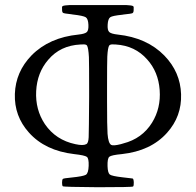

<svg xmlns="http://www.w3.org/2000/svg" viewBox="-20 -745 792 775"><path d="M515.6 -24.4 507.8 -25.4Q487.3 -28.3 474.6 -29.3Q431.6 -34.2 423.3 -40.5Q415 -46.9 414.1 -74.2Q413.1 -105.5 421.4 -112.3Q429.7 -119.1 471.7 -123Q588.9 -135.7 654.3 -209Q713.9 -275.4 710.9 -364.7Q708 -454.1 643.6 -520.5Q573.2 -592.8 455.1 -605.5Q428.7 -608.4 420.9 -615.7Q413.1 -623 414.6 -646Q416 -668.9 424.8 -675.3Q433.6 -681.6 473.6 -685.5Q475.6 -685.5 479.5 -686.5Q509.8 -689.5 514.6 -691.9Q519.5 -694.3 519.5 -705.1V-707Q519.5 -709 519.5 -710.9Q520.5 -718.8 516.6 -720.7Q510.7 -723.6 489.3 -724.6Q473.6 -724.6 415 -724.6Q390.6 -724.6 376 -724.6Q361.3 -724.6 336.9 -724.6Q277.3 -724.6 261.7 -724.6Q239.3 -723.6 233.4 -720.7Q229.5 -718.8 230.5 -710.9Q230.5 -708 230.5 -706.1Q230.5 -695.3 234.9 -692.9Q239.3 -690.4 267.6 -687.5Q271.5 -686.5 273.4 -686.5Q316.4 -681.6 326.2 -675.3Q335.9 -668.9 336.9 -644.5Q337.9 -623 330.6 -615.7Q323.2 -608.4 296.9 -605.5Q178.7 -593.8 107.4 -521.5Q43 -455.1 40 -365.7Q37.1 -276.4 96.7 -210Q162.1 -136.7 279.3 -123Q322.3 -118.2 330.6 -111.8Q338.9 -105.5 337.9 -75.7Q336.9 -45.9 326.7 -39.6Q316.4 -33.2 267.6 -28.3Q235.4 -25.4 233.4 -22.5Q230.5 -18.6 230.5 -7.3Q230.5 3.9 233.4 6.8Q236.3 9.8 375 10.7Q513.7 10.7 517.1 7.8Q520.5 4.9 520 -8.8Q519.5 -22.5 515.6 -24.4ZM428.7 -160.2Q417 -167 414.1 -205.1Q412.1 -232.4 412.1 -336.9Q412.1 -353.5 412.1 -363.3Q412.1 -374 412.1 -394.5Q412.1 -491.2 413.1 -516.6Q415 -552.7 420.9 -561.5Q425.8 -567.4 442.4 -565.4Q445.3 -565.4 447.3 -565.4Q525.4 -560.5 574.2 -504.9Q619.1 -455.1 624.5 -381.8Q629.9 -308.6 593.8 -250Q553.7 -185.5 477.5 -166Q474.6 -165 467.8 -163.1Q436.5 -155.3 428.7 -160.2ZM284.2 -163.1Q205.1 -179.7 161.1 -244.1Q122.1 -302.7 126 -377.4Q129.9 -452.1 174.8 -503.9Q223.6 -561.5 304.7 -565.4Q306.6 -565.4 309.6 -565.4Q326.2 -567.4 331.1 -561.5Q336.9 -551.8 338.9 -514.6Q339.8 -487.3 339.8 -384.8Q339.8 -364.3 339.8 -352.5Q338.9 -214.8 337.9 -190.9Q336.9 -167 328.1 -163.1Q315.4 -156.2 284.2 -163.1Z"/></svg>

Font: Bpmf GenWan Min R
Style: R
Weight: 400
Foundry: But Ko
Version: Version 1.320